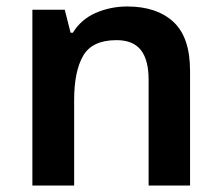

<svg xmlns="http://www.w3.org/2000/svg" viewBox="-20 -573 684 593"><path d="M373 -553Q464 -553 515.5 -505.5Q567 -458 567 -354V0H439V-327Q439 -388 415 -418.5Q391 -449 340 -449Q265 -449 237 -401Q209 -353 209 -264V0H80V-543H180L198 -472H205Q231 -514 276.5 -533.5Q322 -553 373 -553Z"/></svg>

Font: Noto Sans NKo Unjoined SemiBold
Style: Regular
Weight: 600
Designer: Monotype Design Team
Foundry: Monotype Imaging Inc.
Version: Version 2.004